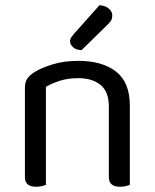

<svg xmlns="http://www.w3.org/2000/svg" viewBox="-20 -707 590 732"><path d="M395 -301Q395 -357 363.5 -383Q332 -409 279 -409Q239 -409 208 -399Q177 -389 155 -376V-2Q150 0 140 2.5Q130 5 118 5Q75 5 75 -31V-372Q75 -393 83.5 -406.5Q92 -420 113 -433Q139 -449 182 -462Q225 -475 279 -475Q370 -475 422.5 -434Q475 -393 475 -305V-2Q470 0 459.5 2.5Q449 5 438 5Q395 5 395 -31ZM359 -687Q381 -686 394.5 -674.5Q408 -663 408 -649Q408 -635 402 -626.5Q396 -618 382 -605L291 -516Q271 -516 259 -526.5Q247 -537 247 -550Q247 -558 252 -565Q257 -572 262 -578Z"/></svg>

Font: Baloo 2 Latin
Style: Regular
Weight: 400
Designer: Sarang Kulkarni and Ek Type
Foundry: Ek Type
Version: Version 1.001